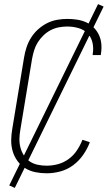

<svg xmlns="http://www.w3.org/2000/svg" viewBox="-20 -835 540 934"><path d="M207 8Q179 8 152 2.5Q125 -3 102.5 -17Q80 -31 64.5 -52.5Q49 -74 41.5 -100Q34 -126 34.5 -154Q35 -182 40 -210L97 -555Q101 -580 109 -604.5Q117 -629 131 -651.5Q145 -674 165 -692Q185 -710 208.5 -722Q232 -734 257.5 -738.5Q283 -743 307 -743Q331 -743 354.5 -739.5Q378 -736 399 -726.5Q420 -717 436 -701Q452 -685 461.5 -664.5Q471 -644 473 -620.5Q475 -597 471 -573Q471 -571 471 -570Q471 -569 470 -567H431Q431 -568 431 -569Q431 -570 431 -572Q436 -600 430 -627Q424 -654 406 -672.5Q388 -691 361.5 -698.5Q335 -706 307 -706Q287 -706 266 -702Q245 -698 226 -688Q207 -678 191 -662.5Q175 -647 163.5 -628.5Q152 -610 146 -590Q140 -570 136 -549L79 -204Q75 -182 74.5 -160Q74 -138 79.5 -117Q85 -96 96.5 -78.5Q108 -61 125 -49.5Q142 -38 163.5 -33.5Q185 -29 207 -29Q235 -29 262.5 -36.5Q290 -44 314 -61.5Q338 -79 354.5 -104Q371 -129 381 -155L417 -143Q405 -111 384.5 -81.5Q364 -52 335.5 -31Q307 -10 273.5 -1Q240 8 207 8ZM52 79 25 67 457 -815 484 -803Z"/></svg>

Font: Iosevka SS04 Extralight
Style: Italic
Weight: 200
Italic angle: -9°
Monospace: yes
Designer: Belleve Invis
Foundry: Belleve Invis
Version: Version 19.0.0; ttfautohint (v1.8.4)